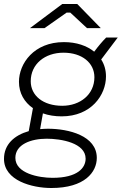

<svg xmlns="http://www.w3.org/2000/svg" viewBox="-26 -737 610 962"><path d="M283 -154C431 -154 505 -261 505 -354C505 -386 497 -414 481 -439L564 -549H506C488 -531 465 -504 446 -478C409 -508 357 -526 294 -526C144 -526 69 -419 69 -327C69 -270 96 -225 139 -195L118 -80C45 -59 -6 -13 -6 59C-6 168 135 205 231 205C399 205 459 125 459 54C459 -57 318 -92 214 -92C201 -92 187 -91 175 -90L189 -169C217 -159 249 -154 283 -154ZM286 -207C190 -207 128 -258 128 -330C128 -416 199 -473 292 -473C385 -473 447 -422 447 -350C447 -264 376 -207 286 -207ZM237 154C169 154 51 132 51 54C51 -13 128 -42 208 -42C280 -42 403 -21 403 58C403 103 364 154 237 154ZM479 -596 361 -717H286L124 -596H197L308 -674H326L410 -596Z"/></svg>

Font: Fixel Display Light
Style: Italic
Weight: 300
Italic angle: -10°
Designer: AlfaBravo + MacPaw
Foundry: Kyrylo Tkachov, Marchela Mozhyna, Serhii Makarenko, Maria Weinstein, Zakhar Kryvoshyya
Version: Version 1.210;Glyphs 3.2 (3217)